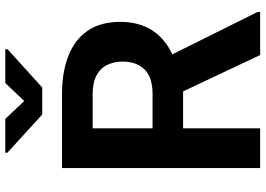

<svg xmlns="http://www.w3.org/2000/svg" viewBox="-152 -802 954 689"><g transform="rotate(-90 324.5 -457.0)"><path d="M355.5 -782H258.5L121.5 -907V-914.5H243L307 -846.5L371.5 -914.5H493V-906.5ZM626.5 0H472L341.5 -276.5H209V0H66.5V-711H332Q410.5 -711 468.8 -688.2Q527 -665.5 559 -619.2Q591 -573 591 -502.5Q591 -370 474.5 -315L626.5 -9.5ZM332 -386Q392.5 -386 420.5 -415Q448.5 -444 448.5 -493Q448.5 -524.5 436.5 -549Q424.5 -573.5 398.8 -587.2Q373 -601 332 -601H209V-386Z"/></g></svg>

Font: Roberto Sans
Style: Bold
Weight: 700
Designer: Google (font) & Cristiano Sobral (main changes)
Version: Version 1.000;October 12, 2021;FontCreator 14.0.0.2814 64-bi